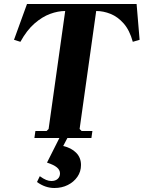

<svg xmlns="http://www.w3.org/2000/svg" viewBox="-20 -690 718 960"><path d="M663 -670 678 -491 644 -481Q628 -539 598.5 -572.5Q569 -606 533 -620.5Q497 -635 461 -635L378 -45L388 -35H442L437 0H152L157 -35H213L223 -45L306 -635Q270 -635 230.5 -620.5Q191 -606 152.5 -572.5Q114 -539 82 -481L50 -491L115 -670ZM179 191Q197 204 210.5 209.5Q224 215 237 215Q257 215 268.5 204.5Q280 194 280 177Q280 160 264.5 147Q249 134 215 123L277 0H317L296 40Q336 49 360.5 73.5Q385 98 385 135Q385 168 367 194Q349 220 319 235Q289 250 252 250Q206 250 165 220Z"/></svg>

Font: Brygada 1918
Style: Italic
Weight: 400
Italic angle: -8°
Designer: Mateusz Machalski | Borys Kosmynka | Przemek Hoffer
Foundry: NIEPODLEGLA 2018
Version: Version 3.006